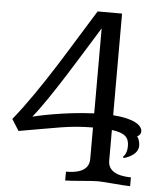

<svg xmlns="http://www.w3.org/2000/svg" viewBox="-56 -858 770 907"><g transform="rotate(5 329.5 -404.5)"><path d="M607 -237C613 -240 625 -248 625 -262C625 -291 586 -320 486 -327V-809H370C271 -652 142 -427 13 -268L47 -214C231 -245 280 -260 396 -261V-111C396 -47 323 -42 287 -42V0C318 0 410 -10 441 -10C472 -10 564 0 595 0V-42C563 -42 486 -47 486 -111V-257C549 -249 568 -228 568 -188C568 -148 549 -136 549 -136L553 -130C553 -130 621 -145 621 -195C621 -211 614 -232 607 -237ZM106 -287C184 -382 311 -594 396 -731V-328C252 -322 121 -291 106 -287Z"/></g></svg>

Font: Milonga
Style: Regular
Weight: 400
Designer: Pablo Impallari, Brenda Gallo, Rodrigo Fuenzalida
Foundry: Pablo Impallari, Brenda Gallo, Rodrigo Fuenzalida
Version: Version 1.000